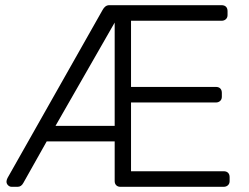

<svg xmlns="http://www.w3.org/2000/svg" viewBox="-20 -720 960 740"><path d="M375 -681Q385 -700 401 -700H834Q845 -700 851 -694Q857 -688 857 -677V-662Q857 -652 850.5 -646Q844 -640 834 -640H485V-385H812Q823 -385 829 -379Q835 -373 835 -362V-347Q835 -337 828.5 -331Q822 -325 812 -325H485V-60H842Q853 -60 859 -54Q865 -48 865 -37V-22Q865 -12 858.5 -6Q852 0 842 0H444Q434 0 428 -6Q422 -12 422 -22V-175H160L70 -15Q62 0 48 0H25Q17 0 11 -6Q5 -12 5 -20Q5 -26 9 -34ZM194 -235H422V-633Z"/></svg>

Font: Hezaedrus Light
Style: Regular
Weight: 300
Designer: Hubert & Fischer
Foundry: Hubert & Fischer
Version: Version 1.10;September 3, 2019;FontCreator 11.5.0.2425 64-bi